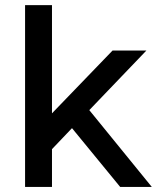

<svg xmlns="http://www.w3.org/2000/svg" viewBox="-20 -739 620 759"><path d="M79.1 0V-718.8H185.5V-291L424.8 -539.1H558.6L333 -303.7L580.1 0H455.1L264.6 -232.4L185.5 -149.4V0Z"/></svg>

Font: Min Sans Medium
Style: Regular
Weight: 500
Designer: Jinseong-Kim, NotoSansCJK, Nunito
Foundry: Jinseong-Kim
Version: Version 1.400;Glyphs 3.1.2 (3151)